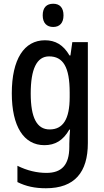

<svg xmlns="http://www.w3.org/2000/svg" viewBox="-20 -765 557 1025"><path d="M264 -745C229 -745 208 -725 208 -683C208 -642 230 -621 264 -621C298 -621 319 -642 319 -683C319 -724 299 -745 264 -745ZM220 -550C109 -550 43 -449 43 -267C43 -90 107 10 217 10C274 10 317 -15 350 -73H354C352 -49 350 -18 350 4V19C350 117 308 158 228 158C178 158 125 146 73 120V207C119 230 167 240 225 240C379 240 449 154 449 -1V-540H366L356 -469H351C318 -526 275 -550 220 -550ZM242 -464C317 -464 352 -407 352 -271V-247C352 -128 316 -74 245 -74C177 -74 144 -136 144 -266C144 -396 176 -464 242 -464Z"/></svg>

Font: Noto Sans Tamil Condensed Medium
Style: Regular
Weight: 500
Width: 3
Designer: Jelle Bosma - Monotype Design Team
Foundry: Monotype Imaging Inc.
Version: Version 2.004